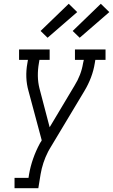

<svg xmlns="http://www.w3.org/2000/svg" viewBox="-20 -997 599 1017"><path d="M57 0V-55H131L134 -74Q141 -115 155.5 -156.5Q170 -198 191 -237Q193 -240 194.5 -243Q196 -246 198 -248L201 -254L131 -515Q121 -550 119.5 -587Q118 -624 125 -662L128 -680H81V-735H243V-680H189L186 -662Q180 -628 180.5 -594.5Q181 -561 189 -529L243 -323L375 -544Q392 -571 403.5 -601Q415 -631 420 -662L424 -680H377V-735H539V-680H485L482 -662Q476 -624 462 -587Q448 -550 427 -515L250 -220Q246 -214 242.5 -207.5Q239 -201 235 -194Q220 -165 210 -134.5Q200 -104 195 -74L183 0ZM402 -797 365 -833 514 -977 559 -933ZM232 -797 195 -833 344 -977 389 -933Z"/></svg>

Font: Iosevka Curly Slab LtObl
Style: Regular
Weight: 300
Italic angle: -9°
Monospace: yes
Designer: Belleve Invis
Foundry: Belleve Invis
Version: Version 11.0.0; ttfautohint (v1.8.3)